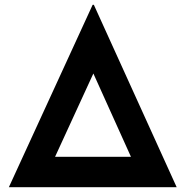

<svg xmlns="http://www.w3.org/2000/svg" viewBox="-20 -782 775 802"><path d="M17 0 367 -762H372L718 0ZM527 -127 370 -475 210 -127Z"/></svg>

Font: Reem Kufi SemiBold
Style: Regular
Weight: 600
Designer: Khaled Hosny
Version: Version 1.001